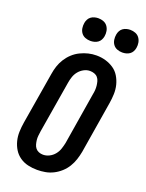

<svg xmlns="http://www.w3.org/2000/svg" viewBox="-175 -1040 862 1132"><g transform="rotate(20 256.0 -474.0)"><path d="M205 8Q175 8 147 1.5Q119 -5 96 -21Q73 -37 58.5 -60.5Q44 -84 37 -111.5Q30 -139 31 -168.5Q32 -198 37 -228L91 -552Q95 -578 103 -602.5Q111 -627 125.5 -650Q140 -673 160 -691.5Q180 -710 204.5 -722Q229 -734 254 -740Q279 -746 305 -746Q335 -746 362.5 -738Q390 -730 413 -714.5Q436 -699 450.5 -675Q465 -651 472 -623.5Q479 -596 478 -566.5Q477 -537 472 -507L419 -183Q414 -157 406 -132.5Q398 -108 384 -85Q370 -62 349.5 -43.5Q329 -25 305 -13Q281 -1 255.5 3.5Q230 8 205 8ZM207 -88Q227 -88 246 -97.5Q265 -107 278.5 -123.5Q292 -140 298.5 -159.5Q305 -179 309 -198L362 -523Q365 -537 366 -551Q367 -565 365.5 -578.5Q364 -592 360.5 -605Q357 -618 348.5 -628Q340 -638 327 -642.5Q314 -647 300 -647Q280 -647 261.5 -637Q243 -627 230 -611Q217 -595 210.5 -575.5Q204 -556 201 -537L147 -212Q145 -198 143.5 -184Q142 -170 143.5 -157Q145 -144 148.5 -131Q152 -118 160 -108Q168 -98 180.5 -93Q193 -88 207 -88ZM440 -814Q423 -814 407.5 -820Q392 -826 382.5 -839Q373 -852 370.5 -868.5Q368 -885 371 -902Q373 -914 379 -925Q385 -936 395 -943Q405 -950 417 -953Q429 -956 440 -956Q457 -956 472.5 -950Q488 -944 497.5 -931Q507 -918 510 -901.5Q513 -885 510 -868Q508 -856 502 -845Q496 -834 486 -827Q476 -820 464 -817Q452 -814 440 -814ZM240 -814Q223 -814 207.5 -820Q192 -826 182.5 -839Q173 -852 170.5 -868.5Q168 -885 171 -902Q173 -914 179 -925Q185 -936 195 -943Q205 -950 217 -953Q229 -956 240 -956Q257 -956 272.5 -950Q288 -944 297.5 -931Q307 -918 310 -901.5Q313 -885 310 -868Q308 -856 302 -845Q296 -834 286 -827Q276 -820 264 -817Q252 -814 240 -814Z"/></g></svg>

Font: Iosevka Slab Oblique
Style: Bold
Weight: 700
Italic angle: -9°
Monospace: yes
Designer: Belleve Invis
Foundry: Belleve Invis
Version: Version 11.1.1; ttfautohint (v1.8.3)